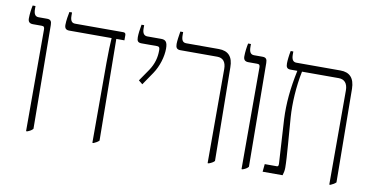

<svg xmlns="http://www.w3.org/2000/svg" viewBox="-66 -822 1942 1004"><g transform="rotate(10 905.0 -320.5)"><path d="M115 6H121C134 1 144 -4 151 -13L146 -563C146 -583 140 -592 121 -592H76C58 -592 50 -605 50 -631V-647H35C31 -629 27 -601 27 -577C27 -560 35 -551 53 -551H100C112 -551 115 -546 115 -533Z M467 6H473C485 1 495 -5 502 -12L496 -551H539V-579C539 -588 534 -592 526 -592H270C252 -592 244 -604 244 -630V-647H230C227 -631 221 -602 221 -577C221 -559 229 -551 246 -551H471V-550C469 -517 467 -483 467 -419Z M671 -341 718 -410C745 -450 761 -503 761 -546C761 -582 750 -592 727 -592H654C636 -592 627 -604 627 -630V-647H613C608 -622 605 -595 605 -580C605 -560 610 -551 630 -551H711C726 -551 727 -543 727 -530C727 -493 718 -458 694 -422L650 -358Z M1079 6H1085C1098 1 1108 -4 1115 -12L1109 -508C1109 -564 1084 -592 1033 -592H860C841 -592 834 -605 834 -631V-647H819C815 -623 811 -595 811 -580C811 -561 817 -551 836 -551H1032C1062 -551 1079 -532 1079 -494Z M1259 6H1265C1278 1 1288 -4 1295 -13L1290 -563C1290 -583 1284 -592 1265 -592H1220C1202 -592 1194 -605 1194 -631V-647H1179C1175 -629 1171 -601 1171 -577C1171 -560 1179 -551 1197 -551H1244C1256 -551 1259 -546 1259 -533Z M1370 0H1476C1480 -14 1483 -24 1483 -41C1483 -96 1471 -217 1465 -307C1460 -378 1465 -470 1482 -551H1677C1707 -551 1725 -532 1725 -494V6H1731C1743 1 1753 -5 1760 -12L1755 -508C1754 -564 1729 -592 1679 -592H1445C1427 -592 1419 -605 1419 -631V-647H1405C1400 -623 1397 -595 1397 -580C1397 -561 1402 -551 1421 -551H1457V-550C1437 -455 1429 -375 1433 -289L1447 -56C1447 -47 1446 -41 1439 -41H1374Z"/></g></svg>

Font: Noto Serif Hebrew Condensed ExtraLight
Style: Regular
Weight: 200
Width: 3
Designer: Monotype Design Team
Foundry: Monotype Imaging Inc.
Version: Version 2.004